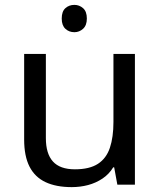

<svg xmlns="http://www.w3.org/2000/svg" viewBox="-20 -757 658 787"><path d="M285 -737Q305 -737 320.5 -723.5Q336 -710 336 -681Q336 -653 320.5 -639Q305 -625 285 -625Q263 -625 248 -639Q233 -653 233 -681Q233 -710 248 -723.5Q263 -737 285 -737ZM533 -536V0H461L448 -71H444Q427 -43 400 -25Q373 -7 341 1.5Q309 10 274 10Q210 10 166.5 -10.5Q123 -31 101 -74Q79 -117 79 -185V-536H168V-191Q168 -127 197 -95Q226 -63 287 -63Q347 -63 381.5 -85.5Q416 -108 430.5 -151.5Q445 -195 445 -257V-536Z"/></svg>

Font: hexuguzrati05
Style: Book
Weight: 400
Designer: Jelle Bosma - Monotype Design Team, Universal Thirst
Foundry: Monotype Imaging Inc.
Version: Version 2.106